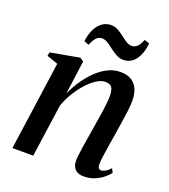

<svg xmlns="http://www.w3.org/2000/svg" viewBox="-135 -822 821 930"><g transform="rotate(20 276.0 -357.0)"><path d="M187.5 -338Q204.5 -375.5 227.2 -409Q250 -442.5 277.2 -468.8Q304.5 -495 335 -510.2Q365.5 -525.5 399 -525.5Q449 -525.5 474.5 -496.2Q500 -467 500 -414Q500 -393 496.8 -364.2Q493.5 -335.5 488.2 -302.5Q483 -269.5 478 -237Q473 -207 468 -175.5Q463 -144 459.2 -117.5Q455.5 -91 455 -75Q454.5 -58.5 459.2 -52Q464 -45.5 472 -45.5Q481.5 -45.5 493.5 -51.8Q505.5 -58 519.5 -73.5L530 -53Q520 -39.5 502 -24.8Q484 -10 459 0.5Q434 11 401.5 11Q385 11 371.8 4.8Q358.5 -1.5 350.8 -14.8Q343 -28 343 -49Q343 -59.5 345.2 -78.8Q347.5 -98 351.2 -122.8Q355 -147.5 359.5 -174.2Q364 -201 368 -226.5Q372 -251.5 376 -276.2Q380 -301 383.2 -323.5Q386.5 -346 388.2 -364.8Q390 -383.5 390 -397Q390 -417.5 385.8 -430.5Q381.5 -443.5 372 -449.5Q362.5 -455.5 346 -455.5Q326 -455.5 302.2 -440.5Q278.5 -425.5 254.8 -399.5Q231 -373.5 211 -340.8Q191 -308 178.5 -273L140 0H32.5L97 -458L39.5 -478L43 -497L192.5 -524L211 -511ZM183 -606Q188 -644 201.2 -670Q214.5 -696 234.5 -709.8Q254.5 -723.5 278 -723.5Q298.5 -723.5 315.2 -714.2Q332 -705 347 -693Q362 -681 376.5 -671.8Q391 -662.5 406.5 -662.5Q420 -662.5 432.8 -673.5Q445.5 -684.5 455.5 -711.5L481.5 -702.5Q477.5 -664 465 -637.8Q452.5 -611.5 433.5 -598.2Q414.5 -585 390.5 -585Q371 -585 353.8 -594.5Q336.5 -604 320.5 -616.5Q304.5 -629 289.5 -638.5Q274.5 -648 259.5 -648Q243 -648 231 -635.8Q219 -623.5 208 -596Z"/></g></svg>

Font: Merriweather 120pt Medium
Style: Italic
Weight: 500
Italic angle: -7.8°
Version: Version 2.101